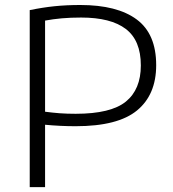

<svg xmlns="http://www.w3.org/2000/svg" viewBox="-20 -768 712 788"><path d="M102 0V-726.5Q155.5 -737.5 204.2 -742.5Q253 -747.5 309.5 -747.5Q461 -747.5 541 -688.2Q621 -629 621 -500.5Q621 -379.5 542.5 -314.8Q464 -250 290.5 -250Q228.5 -250 165 -256V0ZM290.5 -301Q435 -301 496.5 -351Q558 -401 558 -499.5Q558 -602 496.5 -649Q435 -696 313 -696Q269.5 -696 233.5 -692.8Q197.5 -689.5 165 -683.5V-309.5Q195 -305.5 224.8 -303.2Q254.5 -301 290.5 -301Z"/></svg>

Font: Encode Sans Expanded Expanded Light
Style: Regular
Weight: 300
Width: 7
Designer: Multiple Designers
Foundry: Impallari Type
Version: Version 3.000; ttfautohint (v1.8.3) -l 8 -r 50 -G 200 -x 14 